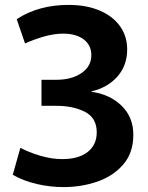

<svg xmlns="http://www.w3.org/2000/svg" viewBox="-20 -722 601 782"><path d="M48 -644Q137 -702 259 -702Q332 -702 386 -679Q440 -656 469 -615Q498 -574 498 -521Q498 -455 458 -410Q418 -365 353 -350V-348Q427 -338 475 -291.5Q523 -245 523 -173Q523 -99 481.5 -51.5Q440 -4 375.5 18Q311 40 239 40Q184 40 130 27.5Q76 15 32 -10L63 -120Q96 -102 143 -88Q190 -74 233 -74Q300 -74 337 -103Q374 -132 374 -183Q374 -242 326 -266.5Q278 -291 210 -291H149V-397H209Q272 -397 312 -424.5Q352 -452 352 -497Q352 -538 321 -561.5Q290 -585 237 -585Q200 -585 158.5 -573Q117 -561 82 -545Z"/></svg>

Font: LINE Seed Sans KR Bold
Style: Regular
Weight: 700
Designer: LINE BX Design & Sandoll Inc & Dalton Maag Ltd
Foundry: Sandoll Inc.
Version: Version 1.000